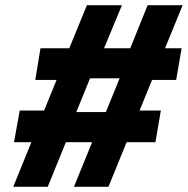

<svg xmlns="http://www.w3.org/2000/svg" viewBox="-20 -720 724 740"><path d="M388 -288H274L327 -418H441ZM315 -700 247 -534H136L116 -412H198L150 -294H56L34 -172H101L31 0H164L234 -172H335L265 0H398L468 -172H579L600 -294H518L566 -412H659L680 -534H616L684 -700H549L482 -534H381L450 -700Z"/></svg>

Font: Jost* 700 Bold Italic
Style: Bold Italic
Weight: 700
Italic angle: -10°
Version: Version 3.200; ttfautohint (v0.97) -l 8 -r 50 -G 200 -x 14 -